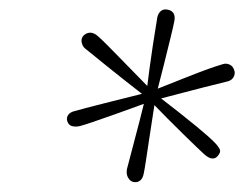

<svg xmlns="http://www.w3.org/2000/svg" viewBox="-20 -822 510 401"><path d="M146.5 -558.6Q137.2 -556.6 129.9 -558.8Q122.6 -561 120.1 -570.3Q118.7 -577.1 122.8 -582.5Q127 -587.9 135.3 -589.8Q153.8 -595.2 195.6 -605.7Q237.3 -616.2 292 -629.9Q340.8 -649.4 369.4 -660.6Q397.9 -671.9 415 -678Q432.1 -684.1 445.3 -688Q452.6 -690.4 459.7 -687Q466.8 -683.6 469.2 -675.3Q471.7 -668.9 468.3 -661.9Q464.8 -654.8 456.5 -652.3Q442.4 -648.9 402.1 -638.7Q361.8 -628.4 298.8 -611.8Q259.3 -597.2 226.8 -585.7Q194.3 -574.2 173.6 -567.1Q152.8 -560.1 146.5 -558.6ZM258.8 -441.9Q252.4 -442.9 247.8 -450.4Q243.2 -458 245.1 -468.8Q247.1 -477.1 259 -521.7Q271 -566.4 285.2 -624Q292.5 -683.1 299.3 -727.8Q306.2 -772.5 308.6 -786.1Q310.5 -794.4 316.2 -799.1Q321.8 -803.7 330.6 -801.8Q339.8 -799.8 343 -793.2Q346.2 -786.6 343.8 -776.4Q342.3 -768.1 336.4 -744.1Q330.6 -720.2 322.5 -687.7Q314.5 -655.3 305.2 -620.1Q296.9 -565.9 292 -534.2Q287.1 -502.4 284.7 -485.8Q282.2 -469.2 280.3 -460Q278.3 -449.2 272.5 -444.8Q266.6 -440.4 258.8 -441.9ZM405.8 -500.5Q393.6 -511.7 361.6 -543Q329.6 -574.2 289.1 -616.2Q261.2 -637.7 239.7 -654.8Q218.3 -671.9 202.1 -684.8Q186 -697.8 175 -706.8Q164.1 -715.8 157.7 -720.7Q152.3 -725.1 150.6 -733.6Q148.9 -742.2 154.8 -748Q159.2 -752 164.1 -753.2Q168.9 -754.4 173.8 -752.9Q178.7 -751.5 182.6 -748Q190.9 -741.2 203.9 -728Q216.8 -714.8 240 -691.2Q263.2 -667.5 301.8 -627.9Q364.3 -579.6 391.4 -557.1Q418.5 -534.7 429.2 -523.4Q434.1 -518.6 438.2 -511.7Q442.4 -504.9 434.6 -496.1Q429.7 -490.2 422.6 -491Q415.5 -491.7 405.8 -500.5Z"/></svg>

Font: Reddit Sans ExtraLight
Style: Italic
Weight: 250
Italic angle: -11.25°
Designer: Stephen Hutchings
Version: Version 1.013